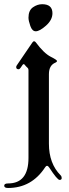

<svg xmlns="http://www.w3.org/2000/svg" viewBox="-59 -723 336 931"><path d="M0 0ZM79.1 -637.2Q79.1 -672.4 100.6 -687.5Q122.1 -702.6 145.5 -702.6Q195.3 -702.6 195.3 -658.7Q195.3 -626.5 164.3 -598.9Q133.3 -571.3 114.3 -571.3Q97.2 -571.3 88.1 -596.9Q79.1 -622.6 79.1 -637.2ZM-20 166.5Q79.1 166.5 79.1 42.5V-383.3Q79.1 -390.1 75.2 -393.6Q66.9 -400.9 60.5 -409.2Q58.6 -412.1 55.9 -412.1Q53.2 -412.1 50.3 -408.2L41 -394.5Q36.1 -387.2 31.2 -387.2Q19.5 -387.2 19.5 -397.9Q19.5 -401.9 22.5 -406.2L97.7 -516.6Q102.1 -522.9 106.4 -522.9Q110.8 -522.9 114.7 -517.6Q153.8 -464.8 187 -447.8Q217.3 -432.6 217.3 -427.5Q217.3 -422.4 210 -419.4Q178.2 -406.7 178.2 -363.3V-26.4Q178.2 70.3 234.9 127Q240.2 132.3 240.2 140.1Q240.2 149.4 230 149.4Q218.8 149.4 179.7 89.4Q174.3 81.1 169.2 81.1Q164.1 81.1 159.7 88.4Q94.2 188.5 -20 188.5Q-38.6 188.5 -38.6 177.5Q-38.6 166.5 -20 166.5Z"/></svg>

Font: UnifrakturMaguntia19
Style: Book
Weight: 400
Designer: j. 'mach' wust, Gerrit Ansmann, Georg Duffner, based on a font by Peter Wiegel, original typeface by Carl Albert Fahrenw
Version: Version 2017-03-19